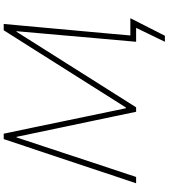

<svg xmlns="http://www.w3.org/2000/svg" viewBox="43 -796 908 1034"><g transform="rotate(-90 497.0 -279.0)"><path d="M27 0Q47 -59.5 66.2 -117Q85.5 -174.5 107 -239.5L185 -473.5Q206.5 -537.5 225.2 -594Q244 -650.5 265 -713H294Q312.5 -625.5 329.8 -542.5Q347 -459.5 364 -377.5L431 -55H435L639.5 -378.5Q691 -460 743.2 -542.8Q795.5 -625.5 851 -713H885Q879.5 -651.5 874.2 -595.2Q869 -539 863 -472.5L841.5 -237Q836.5 -181.5 832 -132Q827.5 -82.5 823 -31H916Q891.5 17.5 868 63.5Q856.5 86.5 845 109Q833.5 131.5 821.5 155H789L864 0H789Q799 -110.5 807.8 -211Q816.5 -311.5 824 -396L846 -644H843L674 -376.5Q613 -280 551.2 -182Q489.5 -84 436 0H412Q401 -52 387.8 -115.5Q374.5 -179 360.5 -245.8Q346.5 -312.5 333.5 -374L277 -644H274L192 -396Q163.5 -310 130.8 -210.5Q98 -111 61 0Z"/></g></svg>

Font: Commissioner Thin
Style: Italic
Weight: 100
Italic angle: -12°
Designer: Kostas Bartsokas
Foundry: Kostas Bartsokas
Version: Version 1.000; ttfautohint (v1.8.3)